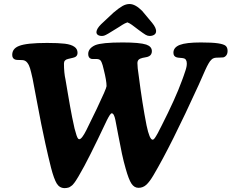

<svg xmlns="http://www.w3.org/2000/svg" viewBox="-20 -926 1165 966"><path d="M563.5 -780.8Q516.1 -750.5 504.9 -747.1Q498.5 -745.1 492.7 -745.1Q479.5 -745.1 471.9 -750.7Q464.4 -756.3 465.3 -766.1Q466.8 -782.2 488.3 -803.7L550.8 -862.3Q579.1 -886.2 596.7 -896Q614.3 -905.8 631.8 -905.8Q660.6 -905.8 694.8 -871.6L745.1 -811.5Q767.6 -784.2 765.1 -766.1Q764.2 -756.3 755.1 -750.7Q746.1 -745.1 732.4 -745.1Q722.7 -745.1 712.6 -751Q702.6 -756.8 678.2 -774.9Q673.3 -778.8 670.4 -780.8Q665 -784.7 656.5 -791.3Q647.9 -797.9 643.6 -801Q639.2 -804.2 632.8 -807.9Q626.5 -811.5 621.1 -813.5Q614.7 -811.5 607.7 -807.9Q600.6 -804.2 595.2 -800.8Q589.8 -797.4 580.1 -791Q570.3 -784.7 563.5 -780.8ZM895 -519.5Q896.5 -523.4 900.1 -533.2Q903.8 -543 905 -546.9Q906.2 -550.8 908.9 -558.6Q911.6 -566.4 912.8 -570.1Q914.1 -573.7 915.8 -579.8Q917.5 -585.9 918.2 -589.6Q918.9 -593.3 919.4 -597.7Q919.9 -602.1 919.9 -606Q919.9 -629.4 903.3 -632.8Q897.5 -634.3 885.7 -635Q874 -635.7 868.2 -637.7Q852.5 -642.6 852.5 -660.6Q852.5 -687.5 884.3 -700Q916 -712.4 990.7 -712.4Q1048.3 -712.4 1077.1 -708Q1106 -703.6 1115.5 -695.3Q1125 -687 1125 -669.9Q1125 -656.2 1118.7 -647.7Q1112.3 -639.2 1103 -637.2Q1097.7 -636.2 1082 -636.2Q1066.4 -636.2 1060.1 -634.8Q1055.7 -633.8 1051.8 -631.8Q1047.9 -629.9 1043.7 -625.7Q1039.6 -621.6 1036.4 -617.7Q1033.2 -613.8 1028.8 -605.7Q1024.4 -597.7 1021.2 -591.6Q1018.1 -585.4 1012.5 -573.2Q1006.8 -561 1003.2 -552.2Q999.5 -543.5 991.9 -526.6Q984.4 -509.8 979 -497.6Q840.3 -193.4 752.4 -44.9Q732.9 -11.7 716.1 3.7Q699.2 19 676.8 19Q655.3 19 641.4 -2.2Q627.4 -23.4 612.3 -77.6Q602.1 -112.8 593.5 -152.8Q585 -192.9 574.7 -247.8Q564.5 -302.7 560.5 -322.3Q553.7 -356 542 -356Q535.2 -356 518.1 -321.8Q421.4 -116.7 381.3 -49.8Q379.9 -46.9 374.8 -38.3Q369.6 -29.8 367.9 -27.1Q366.2 -24.4 361.8 -17.3Q357.4 -10.3 355.2 -7.8Q353 -5.4 348.9 0Q344.7 5.4 341.8 7.3Q338.9 9.3 334.2 12.7Q329.6 16.1 325.7 17.3Q321.8 18.6 316.4 19.5Q311 20.5 305.7 20.5Q279.8 20.5 265.6 -2.4Q251.5 -25.4 236.8 -82Q222.2 -140.1 208.3 -203.4Q194.3 -266.6 187.3 -303Q180.2 -339.4 164.8 -420.4Q149.4 -501.5 144 -530.3Q136.2 -565.4 131.3 -582Q126.5 -598.6 117.4 -610.4Q108.4 -622.1 94.7 -623.5Q91.8 -624 83 -624Q74.2 -624 66.7 -624.5Q59.1 -625 54.7 -627Q41.5 -632.8 41.5 -649.9Q41.5 -681.6 75.7 -694.8Q112.8 -710 216.8 -710Q274.4 -710 306.4 -706.1Q338.4 -702.1 354.5 -690.4Q370.1 -679.7 370.1 -660.2Q370.1 -646.5 359.9 -640.1Q354.5 -636.2 322.3 -629.4Q301.8 -625 301.8 -606.4Q301.8 -559.6 309.6 -525.4Q313 -504.4 321 -458Q329.1 -411.6 332.8 -390.1Q336.4 -368.7 342.8 -336.9Q349.1 -305.2 355 -279.8Q366.2 -235.8 373 -228.5Q376 -225.6 378.9 -225.6Q391.6 -225.6 414.6 -271.5Q474.1 -391.1 503.4 -458Q516.1 -487.3 516.1 -492.7Q516.1 -520 502 -575.7Q498 -591.8 496.6 -597.2Q495.1 -602.5 491.7 -611.3Q488.3 -620.1 484.1 -623.5Q480 -627 473.6 -628.4Q469.2 -629.4 456.1 -629.2Q442.9 -628.9 439 -629.9Q423.8 -634.3 423.8 -654.3Q423.8 -682.6 459 -698.7Q491.7 -712.4 597.2 -712.4Q683.1 -712.4 715.8 -701.7Q744.1 -691.9 744.1 -668.5Q744.1 -650.9 730 -643.1Q726.1 -641.1 721.2 -639.6Q716.3 -638.2 708.7 -637Q701.2 -635.7 697.3 -634.8Q684.1 -631.8 677.7 -625.7Q671.4 -619.6 671.4 -607.9Q671.4 -586.4 677.7 -546.9Q695.8 -404.3 717.3 -295.4Q732.4 -223.1 748 -223.1Q751.5 -223.1 755.4 -227.3Q759.3 -231.4 764.6 -240.2Q770 -249 773.7 -255.9Q777.3 -262.7 783.4 -274.9Q789.6 -287.1 792 -291.5Q862.8 -430.7 895 -519.5Z"/></svg>

Font: Cooper*
Style: Bold Italic
Weight: 700
Italic angle: -7°
Designer: Owen Earl
Foundry: indestructible type*
Version: Version 0.001